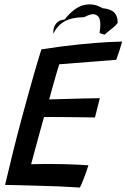

<svg xmlns="http://www.w3.org/2000/svg" viewBox="-20 -851 578 877"><path d="M345 5.6Q292.2 2.3 241.4 0.1Q190.6 -2.1 136.2 -3.1Q104.7 -4 69.9 -5Q35.1 -5.9 3.2 -6.4Q21.6 -85.1 40.6 -161.6Q59.7 -238.1 78.2 -306.9Q111.8 -431.4 135.4 -513.2Q159 -594.9 169.2 -625.5Q262.7 -640.3 341.2 -648.1Q419.8 -655.9 472.1 -658.6Q524.4 -661.2 537.9 -661.2Q531.8 -639.1 525.5 -619.7Q519.2 -600.3 510.9 -577.9L250.7 -557.4Q247 -546 240.4 -524.1Q233.9 -502.1 226.8 -477Q219.8 -451.9 213.8 -430.1Q207.8 -408.2 204.6 -396.9Q215.9 -397.2 238.5 -397.8Q261 -398.3 289.1 -399.2Q317.2 -400.1 346 -400.8Q374.8 -401.5 398.6 -401.9Q422.3 -402.3 435.9 -402.5L413.8 -314.4Q406.7 -314.6 384.2 -314.9Q361.7 -315.3 331.4 -315.6Q301.1 -315.9 270.3 -316.2Q239.5 -316.4 215.3 -316.5Q191.2 -316.6 181 -316.3Q179.2 -309.8 173.8 -290.6Q168.4 -271.3 161.3 -245.4Q154.2 -219.4 146.7 -191.8Q139.1 -164.2 132.7 -140.1Q126.2 -116 122.1 -100.9Q133.3 -101.6 161.3 -101.7Q189.2 -101.9 214.1 -101.9Q246.8 -101.9 279.7 -101Q312.5 -100.1 340.1 -98.7Q367.7 -97.2 383.8 -95.9Q380.1 -83.4 374.7 -67.8Q369.3 -52.2 363.3 -37.2Q357.4 -22.1 352.6 -10.7Q347.8 0.8 345 5.6ZM223.7 -696.3Q221.6 -723.7 235.2 -742.1Q248.9 -760.4 274.9 -761.7Q320.4 -818.9 364.8 -828.3Q409.2 -837.8 448.2 -813.6Q485.8 -810.1 501.9 -793.7Q518 -777.2 517.6 -746.8Q511.8 -737.9 500.8 -728.4Q489.8 -719 477.9 -709.8Q466 -700.6 457.1 -692.5Q450.6 -694.1 445.8 -696Q440.9 -698 434.7 -700.1Q438.1 -723 438.3 -738.9Q438.4 -754.8 434.5 -765.4Q429.2 -780.4 413 -785.2Q396.8 -790.1 364.2 -772.4Q309.3 -772.4 275.4 -753.7Q241.5 -735 223.7 -696.3Z"/></svg>

Font: Grandstander Thin
Style: Italic
Weight: 100
Italic angle: -15°
Designer: Tyler Finck
Foundry: Etcetera Type Co
Version: Version 1.200